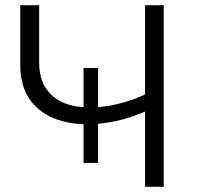

<svg xmlns="http://www.w3.org/2000/svg" viewBox="-20 -720 771 740"><path d="M611 -700V0H539V-290Q450 -251 358 -243V-92H302V-241Q186 -246 122 -305.5Q58 -365 58 -469V-700H131V-477Q131 -401 176 -356.5Q221 -312 302 -307V-458H358V-307Q451 -315 539 -356V-700Z"/></svg>

Font: APTA Sans Regular
Style: Regular
Weight: 400
Version: Version 7.200